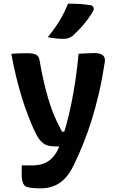

<svg xmlns="http://www.w3.org/2000/svg" viewBox="-20 -833 640 1053"><path d="M501 -542Q527 -542 542.5 -531Q558 -520 555 -494Q541 -402 523 -324Q505 -246 483.5 -177Q462 -108 437 -46Q412 16 383 76Q363 117 336.5 145Q310 173 277 186.5Q244 200 203 200Q191 200 178.5 199.5Q166 199 154 197.5Q142 196 133 194Q124 192 119 188Q110 182 104.5 166Q99 150 99 130V74H111Q124 74 136.5 74Q149 74 162 74Q201 74 233 58Q265 42 288 5Q301 -16 314.5 -54.5Q328 -93 342.5 -144.5Q357 -196 370 -258.5Q383 -321 393.5 -391.5Q404 -462 411 -538Q423 -539 434.5 -539.5Q446 -540 456.5 -540.5Q467 -541 478.5 -541.5Q490 -542 501 -542ZM135 -541Q164 -541 179 -532.5Q194 -524 197 -502Q208 -438 219.5 -388.5Q231 -339 242.5 -299.5Q254 -260 266 -228Q278 -196 291.5 -167.5Q305 -139 320 -111H367L341 -30H284Q262 -30 245.5 -34Q229 -38 216.5 -47.5Q204 -57 192 -74Q180 -92 165.5 -123.5Q151 -155 134 -199Q117 -243 100.5 -296Q84 -349 69 -410.5Q54 -472 42 -538Q54 -539 65.5 -539.5Q77 -540 88.5 -540.5Q100 -541 111.5 -541Q123 -541 135 -541ZM353 -813Q390 -813 420 -811Q450 -809 479 -804Q489 -801 492.5 -792Q496 -783 492 -774Q476 -747 458.5 -723.5Q441 -700 421 -678.5Q401 -657 377 -635Q367 -628 355.5 -624Q344 -620 329 -620Q305 -620 283.5 -622.5Q262 -625 242 -629Q266 -659 286 -687.5Q306 -716 322.5 -747Q339 -778 353 -813Z"/></svg>

Font: Rec Mono Semicasual
Style: Bold
Weight: 700
Version: Version 1.085; ttfautohint (v1.8.4.7-5d5b)